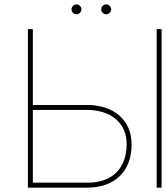

<svg xmlns="http://www.w3.org/2000/svg" viewBox="-20 -861 762 881"><path d="M130.7 -727.3V-379.3H380.7Q422.9 -379.3 460 -367.7Q497.2 -356.2 524.7 -333.3Q552.2 -310.4 568 -276.5Q583.8 -242.5 583.8 -197.4Q583.8 -150.6 569.4 -114Q555 -77.4 528.4 -52Q501.8 -26.6 464.3 -13.3Q426.8 0 380.7 0H108V-727.3ZM130.7 -22.7H380.7Q422.9 -22.7 456.1 -34.3Q489.3 -45.8 512.6 -68.2Q535.9 -90.6 548.3 -123.4Q560.7 -156.2 561.1 -198.9Q561.4 -238.6 547.1 -268.1Q532.7 -297.6 508 -317.3Q483.3 -337 450.5 -346.8Q417.6 -356.5 380.7 -356.5H130.7ZM698.9 0V-727.3H721.6V0ZM467.3 -840.9Q476.6 -840.9 483.3 -834.2Q490.1 -827.4 490.1 -818.2Q490.1 -808.9 483.3 -802.2Q476.6 -795.5 467.3 -795.5Q458.1 -795.5 451.3 -802.2Q444.6 -808.9 444.6 -818.2Q444.6 -827.4 451.3 -834.2Q458.1 -840.9 467.3 -840.9ZM308.2 -818.2Q308.2 -827.4 315 -834.2Q321.7 -840.9 331 -840.9Q340.2 -840.9 346.9 -834.2Q353.7 -827.4 353.7 -818.2Q353.7 -808.9 346.9 -802.2Q340.2 -795.5 331 -795.5Q321.7 -795.5 315 -802.2Q308.2 -808.9 308.2 -818.2Z"/></svg>

Font: Inter P Thin
Style: Regular
Weight: 100
Designer: Rasmus Andersson
Foundry: rsms
Version: Version 3.018;git-588b23468